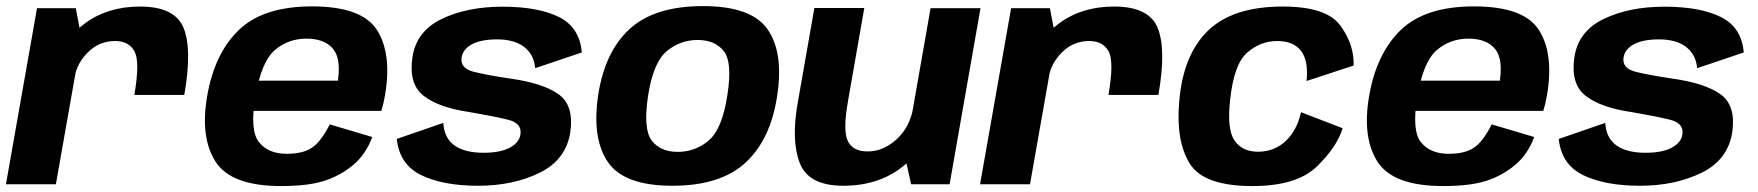

<svg xmlns="http://www.w3.org/2000/svg" viewBox="-31 -620 5916 646"><path d="M421 -300.5H589Q616 -453.5 586.8 -525.8Q557.5 -598 440 -598Q331 -598 254 -540.8Q177 -483.5 162 -399.5L220 -361Q228.5 -408.5 266 -445.2Q303.5 -482 356.5 -482Q402.5 -482 421.5 -447.2Q440.5 -412.5 421 -300.5ZM-11 0H157L243.5 -490L224 -592.5H93.5Z M915 6 934.5 -102.5Q870.5 -102.5 839.8 -142.5Q809 -182.5 828.5 -296.5Q848.5 -413 893.8 -451.5Q939 -490 1000 -490Q1062 -490 1090.5 -454.5Q1119 -419 1103.5 -333.5L1112 -348.5H822.5L805 -247H1252Q1259 -269 1264 -297Q1288.5 -437.5 1238 -518Q1187.5 -598.5 1019 -598.5Q855 -598.5 772.8 -519.2Q690.5 -440 666 -296.5Q642 -156.5 694.8 -75.2Q747.5 6 915 6ZM934.5 -102.5 915 6Q1004.5 6 1059 -11.2Q1113.5 -28.5 1156.8 -64.5Q1200 -100.5 1221.5 -159L1078.5 -201.5Q1062.5 -169.5 1043.5 -146Q1024.5 -122.5 998.2 -112.5Q972 -102.5 934.5 -102.5Z M1577.5 5Q1695.5 5 1784.8 -38.8Q1874 -82.5 1888 -176.5Q1900.5 -266 1847.8 -303.2Q1795 -340.5 1686.5 -355.5Q1608.5 -367 1562.8 -378.5Q1517 -390 1522 -426Q1526 -454 1556.5 -470.8Q1587 -487.5 1641.5 -487.5Q1699.5 -487.5 1732.8 -461.8Q1766 -436 1769.5 -390.5L1926.5 -443.5Q1919.5 -528 1849.5 -562.8Q1779.5 -597.5 1660 -597.5Q1541 -597.5 1455.2 -556.2Q1369.5 -515 1356.5 -426.5Q1343.5 -336.5 1395.2 -297Q1447 -257.5 1548.5 -243Q1630.5 -229 1678.2 -217.2Q1726 -205.5 1720 -167.5Q1716 -140 1684 -123Q1652 -106 1596 -106Q1532.5 -106 1498 -130.8Q1463.5 -155.5 1460.5 -206.5L1304 -152.5Q1313 -66 1386.8 -30.5Q1460.5 5 1577.5 5Z M2231.5 5Q2394 5 2478.2 -73.5Q2562.5 -152 2584 -299Q2606 -443.5 2551.5 -521.5Q2497 -599.5 2334 -599.5Q2171.5 -599.5 2087.5 -522.5Q2003.5 -445.5 1981.5 -299Q1960 -154 2014.5 -74.5Q2069 5 2231.5 5ZM2249.5 -109Q2191.5 -109 2162 -146.8Q2132.5 -184.5 2149.5 -298Q2167 -410.5 2212.5 -448Q2258 -485.5 2316 -485.5Q2374.5 -485.5 2404.2 -448.2Q2434 -411 2416 -298Q2398.5 -185 2353.2 -147Q2308 -109 2249.5 -109Z M3034.5 0H3164L3268 -592.5H3100L3013 -97ZM2877 -593H2709L2652.5 -271Q2630.5 -145 2660.5 -70Q2690.5 5 2806.5 5Q2935.5 5 3020 -71.2Q3104.5 -147.5 3118.5 -226L3042.5 -260.5Q3030.5 -192 2985.5 -151.2Q2940.5 -110.5 2888.5 -110.5Q2838.5 -110.5 2821.5 -145.5Q2804.5 -180.5 2822 -279Z M3698.5 -300.5H3866.5Q3893.5 -453.5 3864.2 -525.8Q3835 -598 3717.5 -598Q3608.5 -598 3531.5 -540.8Q3454.5 -483.5 3439.5 -399.5L3497.5 -361Q3506 -408.5 3543.5 -445.2Q3581 -482 3634 -482Q3680 -482 3699 -447.2Q3718 -412.5 3698.5 -300.5ZM3266.5 0H3434.5L3521 -490L3501.5 -592.5H3371Z M4183 6Q4330.5 6 4398.2 -58.5Q4466 -123 4486.5 -188.5L4346.5 -242.5Q4332 -179.5 4293.8 -144.5Q4255.5 -109.5 4201.5 -109.5Q4148.5 -109.5 4122.5 -147.5Q4096.5 -185.5 4108 -284.5Q4120.5 -404 4165.2 -443Q4210 -482 4266.5 -482Q4321 -482 4346.5 -448.8Q4372 -415.5 4365 -347.5L4523.5 -399.5Q4525.5 -470 4478.8 -534Q4432 -598 4285 -598Q4116.5 -598 4032.8 -516.2Q3949 -434.5 3936.5 -277Q3925 -146 3971.8 -70Q4018.5 6 4183 6Z M4824.5 6 4844 -102.5Q4780 -102.5 4749.2 -142.5Q4718.5 -182.5 4738 -296.5Q4758 -413 4803.2 -451.5Q4848.5 -490 4909.5 -490Q4971.5 -490 5000 -454.5Q5028.5 -419 5013 -333.5L5021.5 -348.5H4732L4714.5 -247H5161.5Q5168.5 -269 5173.5 -297Q5198 -437.5 5147.5 -518Q5097 -598.5 4928.5 -598.5Q4764.5 -598.5 4682.2 -519.2Q4600 -440 4575.5 -296.5Q4551.5 -156.5 4604.2 -75.2Q4657 6 4824.5 6ZM4844 -102.5 4824.5 6Q4914 6 4968.5 -11.2Q5023 -28.5 5066.2 -64.5Q5109.5 -100.5 5131 -159L4988 -201.5Q4972 -169.5 4953 -146Q4934 -122.5 4907.8 -112.5Q4881.5 -102.5 4844 -102.5Z M5487 5Q5605 5 5694.2 -38.8Q5783.5 -82.5 5797.5 -176.5Q5810 -266 5757.2 -303.2Q5704.5 -340.5 5596 -355.5Q5518 -367 5472.2 -378.5Q5426.5 -390 5431.5 -426Q5435.5 -454 5466 -470.8Q5496.5 -487.5 5551 -487.5Q5609 -487.5 5642.2 -461.8Q5675.5 -436 5679 -390.5L5836 -443.5Q5829 -528 5759 -562.8Q5689 -597.5 5569.5 -597.5Q5450.5 -597.5 5364.8 -556.2Q5279 -515 5266 -426.5Q5253 -336.5 5304.8 -297Q5356.5 -257.5 5458 -243Q5540 -229 5587.8 -217.2Q5635.5 -205.5 5629.5 -167.5Q5625.5 -140 5593.5 -123Q5561.5 -106 5505.5 -106Q5442 -106 5407.5 -130.8Q5373 -155.5 5370 -206.5L5213.5 -152.5Q5222.5 -66 5296.2 -30.5Q5370 5 5487 5Z"/></svg>

Font: Anybody UltraCondensed Thin
Style: Bold Italic
Weight: 700
Italic angle: -10°
Version: Version 1.111